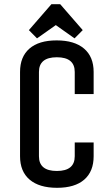

<svg xmlns="http://www.w3.org/2000/svg" viewBox="-20 -877 530 912"><path d="M75.2 -134.8V-535.2Q75.2 -607.4 119.9 -646.2Q164.6 -685.1 249 -685.1Q333.5 -685.1 379.2 -646.2Q424.8 -607.4 424.8 -535.2V-430.2H335V-535.2Q335 -605 250 -605Q165 -605 165 -535.2V-134.8Q165 -64.9 250 -64.9Q335 -64.9 335 -134.8V-200.2H424.8V-134.8Q424.8 -62.5 380.1 -23.7Q335.4 15.1 251 15.1Q166.5 15.1 120.8 -23.7Q75.2 -62.5 75.2 -134.8ZM373 -733.9 334 -694.8 245.1 -757.8 155.8 -694.8 117.2 -733.9 224.1 -856.9H266.1Z"/></svg>

Font: Unica One
Style: Bold
Weight: 400
Designer: Eduardo Rodriguez Tunni
Foundry: Eduardo Rodriguez Tunni
Version: Version 1.001